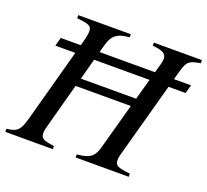

<svg xmlns="http://www.w3.org/2000/svg" viewBox="-122 -792 1005 931"><g transform="rotate(20 380.5 -326.5)"><path d="M769 -653H521V-637C577 -633 593 -619 593 -595C593 -579 586 -558 575 -520H289L302 -566C316 -614 342 -633 402 -637V-653H131V-637C194 -631 208 -625 208 -596C208 -581 203 -559 192 -520H89L77 -476H180L78 -102C60 -37 48 -22 -8 -16V0H237V-16C177 -24 167 -31 167 -60C167 -67 168 -75 170 -82L236 -326H521L457 -93C444 -44 426 -21 355 -16V0H629V-16C564 -23 550 -30 550 -58C550 -66 551 -74 553 -82L661 -476H749L761 -520H673L685 -563C701 -621 712 -627 769 -637ZM563 -476 533 -368H248L277 -476Z"/></g></svg>

Font: XITS
Style: Italic
Weight: 400
Italic angle: -16.33°
Designer: MicroPress Inc., with final additions and corrections provided by Coen Hoffman, Elsevier (retired)
Version: Version 1.107